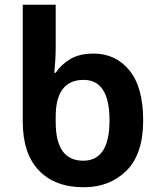

<svg xmlns="http://www.w3.org/2000/svg" viewBox="-20 -780 670 810"><path d="M333 10Q443 10 513.5 -60Q584 -130 584 -272Q584 -412 526 -483Q468 -554 375 -554Q315 -554 276 -530.5Q237 -507 215 -473H209Q211 -492 213 -521.5Q215 -551 215 -582V-760H76V-267Q76 -132 144 -61Q212 10 333 10ZM331 -102Q215 -102 215 -265V-288Q215 -443 333 -443Q442 -443 442 -272Q442 -102 331 -102Z"/></svg>

Font: Noto Sans UI
Style: Bold
Weight: 700
Designer: Monotype Design Team
Foundry: Monotype Imaging Inc.
Version: Version 1.901